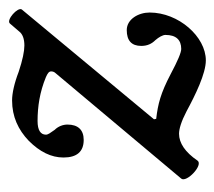

<svg xmlns="http://www.w3.org/2000/svg" viewBox="-46 -418 488 437"><g transform="rotate(-90 198.5 -199.0)"><path d="M280 25C334 25 389 -37 389 -103C389 -128 374 -155 349 -155C325 -155 313 -144 313 -122C313 -108 318 -98 326 -90C333 -82 338 -73 338 -67C338 -43 327 -31 306 -31C298 -31 279 -39 249 -55C205 -78 181 -84 147 -88L146 -93L396 -394C402 -403 372 -430 364 -421L346 -400C340 -392 329 -388 314 -388C301 -388 281 -392 254 -401C228 -411 205 -416 189 -416C152 -416 122 -402 97 -378C72 -353 59 -327 59 -299C59 -269 72 -253 99 -253C122 -253 134 -266 134 -290C134 -300 130 -311 122 -319C115 -329 111 -334 111 -339C111 -351 121 -358 142 -358C175 -358 208 -353 242 -339C251 -335 255 -332 255 -327C255 -324 254 -320 251 -317L11 -31C1 -19 42 20 52 6C71 -22 92 -36 113 -36C124 -36 141 -31 164 -19C201 1 250 25 280 25Z"/></g></svg>

Font: Junicode Two Beta SemiCondensed Medium
Style: Italic
Weight: 500
Width: 4
Italic angle: -10°
Version: Version 1.063